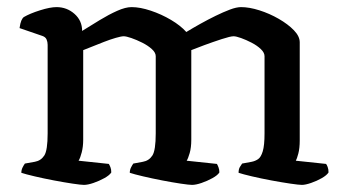

<svg xmlns="http://www.w3.org/2000/svg" viewBox="-20 -520 961 540"><path d="M216 0Q208 0 184.5 -3.5Q161 -7 132 -12.5Q103 -18 77.5 -24Q52 -30 40 -34Q40 -42 43.5 -49Q47 -56 50 -60L78 -65Q95 -68 104.5 -82.5Q114 -97 114 -145V-394Q114 -402 111 -409Q108 -416 99 -419L35 -441Q37 -455 40 -462Q43 -469 47 -472Q64 -482 92.5 -491Q121 -500 139 -500Q168 -500 189.5 -481Q211 -462 211 -433Q235 -448 260.5 -463.5Q286 -479 309.5 -489.5Q333 -500 350 -500Q374 -500 404 -490Q434 -480 461 -464Q488 -448 504 -430Q522 -441 543.5 -453Q565 -465 586.5 -475.5Q608 -486 626.5 -493Q645 -500 658 -500Q681 -500 709.5 -491Q738 -482 764 -467Q790 -452 806.5 -435Q823 -418 823 -401V-125Q823 -103 819 -88Q815 -73 812 -68L897 -59Q899 -57 901.5 -50.5Q904 -44 904 -35Q899 -27 885 -19Q871 -11 855 -5.5Q839 0 829 0Q821 0 797 -3.5Q773 -7 743.5 -12.5Q714 -18 688.5 -24Q663 -30 651 -34Q651 -44 654.5 -50Q658 -56 661 -60L688 -65Q698 -67 706 -72.5Q714 -78 719 -94.5Q724 -111 724 -145V-362Q724 -372 713.5 -382Q703 -392 687.5 -400Q672 -408 658 -413Q644 -418 637 -418Q628 -418 603.5 -410Q579 -402 554.5 -393Q530 -384 518 -379V-127Q518 -105 513.5 -89.5Q509 -74 505 -68L590 -59Q592 -56 594.5 -49.5Q597 -43 597 -35Q592 -27 577.5 -19Q563 -11 547 -5.5Q531 0 520 0Q512 0 488.5 -3.5Q465 -7 436.5 -12.5Q408 -18 382.5 -24Q357 -30 345 -34Q345 -42 348.5 -49Q352 -56 355 -60L382 -65Q399 -68 408.5 -82.5Q418 -97 418 -145V-362Q418 -372 407 -382Q396 -392 380 -400Q364 -408 349.5 -413Q335 -418 328 -418Q321 -418 305.5 -413.5Q290 -409 272 -402Q254 -395 238 -388.5Q222 -382 214 -379V-127Q214 -108 210 -92Q206 -76 201 -68L286 -59Q288 -56 290.5 -50Q293 -44 293 -35Q288 -27 273.5 -19Q259 -11 243 -5.5Q227 0 216 0Z"/></svg>

Font: Texturina 12pt Medium
Style: Regular
Weight: 500
Designer: Guillermo Torres Carreño
Foundry: Omnibus-Type
Version: Version 1.002